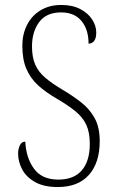

<svg xmlns="http://www.w3.org/2000/svg" viewBox="-20 -744 466 774"><path d="M213 10Q157 10 121.5 -10Q86 -30 69.5 -61Q53 -92 53 -125Q53 -143 60 -158Q67 -173 82 -173Q85 -108 117 -64Q149 -20 215 -20Q278 -20 310 -57.5Q342 -95 342 -164Q342 -210 328 -240.5Q314 -271 284 -295.5Q254 -320 206 -348Q163 -373 133 -400.5Q103 -428 86.5 -466Q70 -504 70 -560Q70 -606 89 -643.5Q108 -681 143.5 -702.5Q179 -724 227 -724Q272 -724 303.5 -707.5Q335 -691 351.5 -665.5Q368 -640 368 -613Q368 -590 359.5 -579Q351 -568 337 -568Q337 -625 308.5 -659.5Q280 -694 226 -694Q167 -694 138 -655Q109 -616 109 -557Q109 -513 122 -483.5Q135 -454 162 -431Q189 -408 231 -383Q273 -358 307 -331.5Q341 -305 361.5 -268Q382 -231 382 -175Q382 -88 338.5 -39Q295 10 213 10Z"/></svg>

Font: Noto Serif Myanmar Condensed ExtraLight
Style: Regular
Weight: 200
Width: 3
Designer: Ben Mitchell and the Monotype Design Team
Foundry: Monotype Imaging Inc.
Version: Version 2.106; ttfautohint (v1.8.4.7-5d5b)